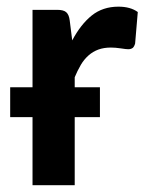

<svg xmlns="http://www.w3.org/2000/svg" viewBox="-20 -542 427 562"><path d="M184.1 -481.9 191.4 -423.8Q216.3 -470.7 248.5 -496.6Q280.8 -522.5 326.7 -522.5Q361.8 -522.5 383.3 -506.8L375.5 -414.6Q373 -405.8 368.7 -401.9Q363.3 -397.9 355.5 -397.9Q349.1 -397.9 333.5 -400.4Q317.4 -402.8 304.7 -402.8Q284.2 -402.8 268.1 -397Q252 -391.1 239.3 -379.9Q226.1 -368.2 216.8 -352.5Q206.1 -334 198.7 -315.9V-286.6H272.5V-199.2H198.7V0H75.2V-199.2H9.8V-286.6H75.2V-513.2H147.5Q166 -513.2 173.8 -506.3Q182.1 -499 184.1 -481.9Z"/></svg>

Font: Lato-SemiBold
Style: Bold
Weight: 500
Designer: Lukasz Dziedzic with Adam Twardoch and Botio Nikoltchev
Foundry: tyPoland Lukasz Dziedzic
Version: ""